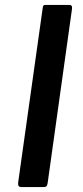

<svg xmlns="http://www.w3.org/2000/svg" viewBox="-20 -762 338 782"><path d="M263 -742Q276 -742 273 -724L174 -16Q172 -5 168.5 -2.5Q165 0 154 0H68Q58 0 55.5 -5Q53 -10 54 -19L154 -730Q155 -738 157.5 -740Q160 -742 166 -742Z"/></svg>

Font: Libre Franklin Medium
Style: Italic
Weight: 500
Italic angle: -8°
Designer: Pablo Impallari, Rodrigo Fuenzalida, Nhung Nguyen
Foundry: Impallari Type
Version: Version 3.000